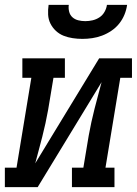

<svg xmlns="http://www.w3.org/2000/svg" viewBox="-44 -770 564 790"><path d="M-24 0V-80H24L85 -450H48V-530H223V-450H176L154 -318Q149 -290 143 -262.5Q137 -235 130 -207.5Q123 -180 115.5 -152.5Q108 -125 101 -98L364 -530H499V-450H451L390 -80H427V0H252V-80H299L321 -212Q326 -240 332 -267.5Q338 -295 345 -322.5Q352 -350 359.5 -377.5Q367 -405 374 -432L111 0ZM295 -610Q275 -610 255 -613Q235 -616 217.5 -623Q200 -630 186 -643Q172 -656 163.5 -673Q155 -690 154 -710Q153 -730 156 -750H239Q237 -736 240.5 -722Q244 -708 254 -699Q264 -690 278 -686.5Q292 -683 307 -683Q322 -683 337 -686.5Q352 -690 365 -698.5Q378 -707 386 -721Q394 -735 396 -750H479Q476 -729 468 -709.5Q460 -690 446.5 -673Q433 -656 414.5 -643.5Q396 -631 376 -623.5Q356 -616 335.5 -613Q315 -610 295 -610Z"/></svg>

Font: Iosevka Slab Medium Oblique
Style: Regular
Weight: 500
Italic angle: -9°
Monospace: yes
Designer: Belleve Invis
Foundry: Belleve Invis
Version: Version 11.1.1; ttfautohint (v1.8.3)